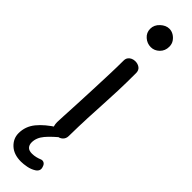

<svg xmlns="http://www.w3.org/2000/svg" viewBox="-361 -766 987 987"><g transform="rotate(45 132.5 -272.5)"><path d="M104 -501Q104 -515 110.5 -524Q117 -533 127.5 -537.5Q138 -542 149 -542Q168 -542 181.5 -532Q195 -522 195 -501Q195 -429 193 -373Q191 -317 188 -266Q185 -215 182.5 -158.5Q180 -102 179 -28Q179 -9 166 3Q153 15 133 15Q114 15 103.5 8Q93 1 89.5 -10.5Q86 -22 86 -37Q86 -46 88 -82Q90 -118 92.5 -170.5Q95 -223 97.5 -283Q100 -343 102 -400Q104 -457 104 -501ZM154 -649Q127 -649 106 -667.5Q85 -686 85 -714Q85 -742 107.5 -763Q130 -784 155 -784Q171 -784 185.5 -775.5Q200 -767 210 -752.5Q220 -738 220 -718Q220 -688 200 -668.5Q180 -649 154 -649ZM98 239Q46 239 16 211Q-14 183 -14 144Q-14 95 17.5 56Q49 17 108 -20H174V-10Q119 34 93 65Q67 96 67 130Q67 148 77 159Q87 170 109 170Q124 170 138 166.5Q152 163 161 159Q172 154 182 159Q192 164 196 178Q201 191 197 201Q193 211 182 218Q163 230 139.5 234.5Q116 239 98 239Z"/></g></svg>

Font: Playpen Sans Arabic
Style: Regular
Weight: 400
Designer: Azza Alameddine, Laura Meseguer, Veronika Burian, José Scaglione
Foundry: TypeTogether
Version: Version 2.000